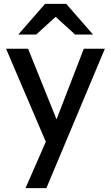

<svg xmlns="http://www.w3.org/2000/svg" viewBox="-20 -760 570 985"><path d="M111 205 234 -76 255 -109 410 -510H518L218 205ZM229 0 11 -510H124L309 -51ZM74 -583 211 -740H320L457 -583H365L218 -717H313L166 -583Z"/></svg>

Font: Instrument Sans Medium
Style: Regular
Weight: 500
Designer: Rodrigo Fuenzalida
Foundry: fragTYPE
Version: Version 1.000;gftools[0.9.28]